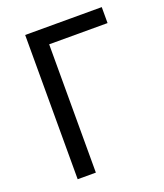

<svg xmlns="http://www.w3.org/2000/svg" viewBox="-133 -803 764 893"><g transform="rotate(-20 249.5 -357.0)"><path d="M97 0V-714H476V-635H187V0Z"/></g></svg>

Font: Noto Sans Living
Style: Regular
Weight: 400
Designer: Monotype Design Team
Foundry: Monotype Imaging Inc.
Version: Version 2.013; ttfautohint (v1.8.4.7-5d5b)